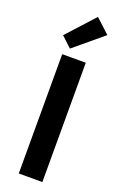

<svg xmlns="http://www.w3.org/2000/svg" viewBox="-179 -999 659 1048"><g transform="rotate(20 150.5 -475.5)"><path d="M82 0V-693H219V0ZM111 -736 51 -792 196 -951 278 -875Z"/></g></svg>

Font: Ubuntu Sans
Style: Bold
Weight: 700
Designer: Dalton Maag Ltd
Foundry: Dalton Maag Ltd
Version: Version 1.006; ttfautohint (v1.8.4.7-5d5b)